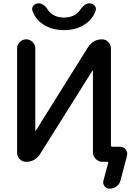

<svg xmlns="http://www.w3.org/2000/svg" viewBox="-20 -965 790 1145"><path d="M458 -906.2Q485.4 -945.3 513.7 -945.3Q531.2 -945.3 543.5 -932.1Q555.7 -918.9 550.8 -903.3Q535.2 -851.6 483.9 -818.4Q432.6 -785.2 361.8 -785.2Q291 -785.2 240.2 -817.9Q189.5 -850.6 172.9 -903.3Q168 -918.9 180.2 -932.1Q192.4 -945.3 210 -945.3Q241.2 -945.3 265.6 -906.2Q296.9 -860.4 361.8 -860.4Q426.8 -860.4 458 -906.2ZM135.7 0Q113.3 0 97.7 -16.1Q82 -32.2 82 -53.7V-675.8Q82 -698.2 98.1 -714.4Q114.3 -730.5 136.2 -730.5Q158.2 -730.5 174.3 -714.4Q190.4 -698.2 190.4 -675.8V-185.5Q190.4 -184.6 191.4 -184.6Q193.4 -184.6 193.4 -185.5L504.9 -683.6Q535.2 -729.5 587.9 -730.5Q610.4 -730.5 626 -714.4Q641.6 -698.2 641.6 -675.8V-98.6Q641.6 -89.8 650.4 -89.8H695.3Q717.8 -89.8 730 -72.8Q742.2 -55.7 737.3 -35.2L698.2 112.3Q692.4 133.8 674.3 147Q656.2 160.2 633.8 160.2Q615.2 160.2 603.5 145Q591.8 129.9 596.7 112.3L625 7.8Q627 0 619.1 0H590.8Q567.4 0 550.8 -17.1Q534.2 -34.2 534.2 -56.6V-543.9Q534.2 -544.9 533.2 -544.9Q531.2 -544.9 531.2 -543.9L218.8 -45.9Q188.5 0 135.7 0Z"/></svg>

Font: Rounded Mgen+ 2p medium
Style: Regular
Weight: 500
Designer: [Source Han Sans]
Ryoko NISHIZUKA  (kana & ideographs); Paul D. Hunt (Latin, Greek & Cyrillic); Wenlong ZHANG  (bopomofo
Version: Version 1.059.20150602